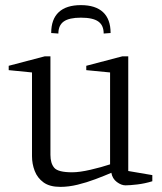

<svg xmlns="http://www.w3.org/2000/svg" viewBox="-20 -720 631 750"><path d="M296 -700Q353 -700 382.5 -672.5Q412 -645 412 -591L385 -589Q385 -621 364 -636Q343 -651 296 -651Q250 -651 229 -636Q208 -621 208 -589L180 -591Q180 -645 209.5 -672.5Q239 -700 296 -700ZM216 10Q174 10 150 -7.5Q126 -25 115.5 -52.5Q105 -80 105 -110V-437L14 -446V-463L155 -500H177V-115Q177 -82 192 -64.5Q207 -47 262 -47Q291 -47 334 -57Q377 -67 410 -78V-437L317 -446V-463L458 -500H481V-52L575 -36V-12Q546 -3 516.5 0.5Q487 4 470 4Q454 4 436.5 -9Q419 -22 415 -45Q387 -33 352.5 -20Q318 -7 283 1.5Q248 10 216 10Z"/></svg>

Font: Manuale Light
Style: Regular
Weight: 300
Designer: Eduardo Tunni / Pablo Cosgaya
Foundry: Eduardo Tunni / Pablo Cosgaya
Version: Version 1.002